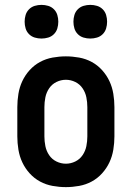

<svg xmlns="http://www.w3.org/2000/svg" viewBox="-20 -759 540 787"><path d="M250 8Q223 8 195.5 3Q168 -2 144 -15Q120 -28 101.5 -48.5Q83 -69 71.5 -93.5Q60 -118 55.5 -145.5Q51 -173 51 -200V-320Q51 -347 55.5 -374.5Q60 -402 71.5 -426.5Q83 -451 101.5 -471.5Q120 -492 144 -505Q168 -518 195.5 -523Q223 -528 250 -528Q277 -528 304.5 -523Q332 -518 356 -505Q380 -492 398.5 -471.5Q417 -451 428.5 -426.5Q440 -402 444.5 -374.5Q449 -347 449 -320V-200Q449 -173 444.5 -145.5Q440 -118 428.5 -93.5Q417 -69 398.5 -48.5Q380 -28 356 -15Q332 -2 304.5 3Q277 8 250 8ZM250 -88Q270 -88 288.5 -97Q307 -106 318.5 -123Q330 -140 334 -160Q338 -180 338 -200V-320Q338 -340 334 -360Q330 -380 318.5 -397Q307 -414 288.5 -423Q270 -432 250 -432Q230 -432 211.5 -423Q193 -414 181.5 -397Q170 -380 166 -360Q162 -340 162 -320V-200Q162 -180 166 -160Q170 -140 181.5 -123Q193 -106 211.5 -97Q230 -88 250 -88ZM350 -601Q336 -601 322.5 -605Q309 -609 299 -619Q289 -629 285 -642.5Q281 -656 281 -670Q281 -684 285 -697.5Q289 -711 299 -721Q309 -731 322.5 -735Q336 -739 350 -739Q364 -739 377.5 -735Q391 -731 401 -721Q411 -711 415 -697.5Q419 -684 419 -670Q419 -656 415 -642.5Q411 -629 401 -619Q391 -609 377.5 -605Q364 -601 350 -601ZM150 -601Q136 -601 122.5 -605Q109 -609 99 -619Q89 -629 85 -642.5Q81 -656 81 -670Q81 -684 85 -697.5Q89 -711 99 -721Q109 -731 122.5 -735Q136 -739 150 -739Q164 -739 177.5 -735Q191 -731 201 -721Q211 -711 215 -697.5Q219 -684 219 -670Q219 -656 215 -642.5Q211 -629 201 -619Q191 -609 177.5 -605Q164 -601 150 -601Z"/></svg>

Font: Iosevka Custom
Style: Bold
Weight: 700
Monospace: yes
Designer: Belleve Invis
Foundry: Belleve Invis
Version: Version 30.3.3; ttfautohint (v1.8.3)